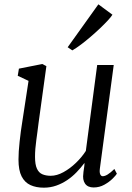

<svg xmlns="http://www.w3.org/2000/svg" viewBox="-20 -858 610 888"><path d="M182.5 10Q147 10 120.8 -2Q94.5 -14 80 -42.2Q65.5 -70.5 65.5 -120Q65.5 -137 66.8 -158.2Q68 -179.5 70.8 -203.5Q73.5 -227.5 76.5 -251Q79.5 -274.5 83 -294.5L112 -484L62 -507.5L67.5 -540.5L175.5 -562L194.5 -552L158.5 -290.5Q156 -269.5 153.2 -249Q150.5 -228.5 147.8 -208.8Q145 -189 143.5 -170Q142 -151 142 -132.5Q142 -97 150.8 -78Q159.5 -59 176 -52Q192.5 -45 214.5 -45Q243 -45 273.5 -61.8Q304 -78.5 331.2 -104.8Q358.5 -131 377 -160L429.5 -557.5H506L442 -79Q439.5 -61 443.5 -52Q447.5 -43 455 -43Q465 -43 478 -51Q491 -59 509 -76.5L520.5 -54.5Q516.5 -47.5 501 -32Q485.5 -16.5 462.8 -3.8Q440 9 413 9Q385.5 9 373.2 -9Q361 -27 365.5 -56Q365.5 -57.5 366 -62.8Q366.5 -68 367.8 -75Q369 -82 369.8 -89.2Q370.5 -96.5 371 -102.5L370 -103.5Q354 -82 334.2 -61.5Q314.5 -41 290.8 -25Q267 -9 240 0.5Q213 10 182.5 10ZM293 -639.5 435 -838 500 -790Q494 -780 478.8 -763.5Q463.5 -747 442.8 -727.2Q422 -707.5 399 -687.8Q376 -668 354 -651.5Q332 -635 314.5 -625Z"/></svg>

Font: Merriweather 28pt Light
Style: Italic
Weight: 300
Italic angle: -7.8°
Version: Version 2.101